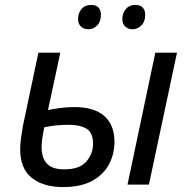

<svg xmlns="http://www.w3.org/2000/svg" viewBox="-20 -750 768 780"><path d="M236 10Q156 10 109 -27.5Q62 -65 62 -144Q62 -164 65.5 -190Q69 -216 73 -238L136 -536H225L175 -303Q199 -308 226.5 -311.5Q254 -315 282 -315Q363 -315 404 -278.5Q445 -242 445 -174Q445 -124 422.5 -82Q400 -40 354 -15Q308 10 236 10ZM498 0 611 -536H699L585 0ZM241 -62Q303 -62 330.5 -93.5Q358 -125 358 -166Q358 -210 332.5 -226.5Q307 -243 257 -243Q232 -243 207.5 -240.5Q183 -238 160 -233Q154 -204 151.5 -185.5Q149 -167 149 -152Q149 -109 170.5 -85.5Q192 -62 241 -62ZM519 -631Q501 -631 489 -642Q477 -653 477 -673Q477 -696 491 -713Q505 -730 530 -730Q550 -730 560 -719Q570 -708 570 -690Q570 -662 554 -646.5Q538 -631 519 -631ZM340 -631Q321 -631 309 -642Q297 -653 297 -673Q297 -696 311 -713Q325 -730 350 -730Q371 -730 380.5 -719Q390 -708 390 -690Q390 -662 374.5 -646.5Q359 -631 340 -631Z"/></svg>

Font: Manna Sans
Style: Italic
Weight: 400
Italic angle: -12°
Designer: Monotype Design Team
Foundry: Monotype Imaging Inc.
Version: Version 2.001.1; ttfautohint (v1.8.2)